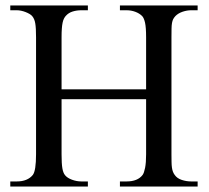

<svg xmlns="http://www.w3.org/2000/svg" viewBox="-20 -682 763 702"><path d="M418.5 0V-18.6H442.9Q483.4 -18.6 501.5 -42.5Q506.8 -49.8 510.5 -68.4Q514.2 -86.9 514.2 -117.7V-319.3H205.1V-117.7Q205.1 -84 208 -66.9Q210.9 -49.8 217.8 -41.5Q226.1 -31.2 243.2 -24.9Q260.3 -18.6 277.3 -18.6H301.3V0H17.6V-18.6H41.5Q80.6 -18.6 100.1 -42.5Q111.8 -58.1 111.8 -117.7V-545.4Q111.8 -563 111.1 -575.4Q110.4 -587.9 108.9 -596.7Q107.4 -605.5 104.7 -611.6Q102.1 -617.7 98.1 -622.6Q94.7 -627 88.1 -630.9Q81.5 -634.8 73.5 -637.9Q65.4 -641.1 57.1 -642.8Q48.8 -644.5 41.5 -644.5H17.6V-662.1H301.3V-644.5H277.3Q260.7 -644.5 245.6 -639.9Q230.5 -635.3 220.2 -623.5Q216.8 -619.6 213.9 -614Q210.9 -608.4 209 -599.4Q207 -590.3 206.1 -577.4Q205.1 -564.5 205.1 -545.4V-355.5H514.2V-545.4Q514.2 -581.5 510.3 -599.1Q506.3 -616.7 499.5 -623.5Q489.7 -633.3 474.6 -638.9Q459.5 -644.5 442.9 -644.5H418.5V-662.1H702.6V-644.5H678.7Q664.1 -644.5 647.9 -639.2Q631.8 -633.8 621.6 -623.5Q616.2 -617.7 613.3 -612.1Q610.4 -606.4 608.9 -598.1Q607.4 -589.8 607.2 -577.4Q606.9 -564.9 606.9 -545.4V-117.7Q606.9 -101.6 607.2 -89.8Q607.4 -78.1 608.6 -69.3Q609.9 -60.5 612.3 -54.2Q614.7 -47.9 618.7 -42.5Q627.4 -29.8 644.5 -24.2Q661.6 -18.6 678.7 -18.6H702.6V0Z"/></svg>

Font: Doulos SIL Cyr
Style: Regular
Weight: 400
Designer: Walt Agee, Victor Gaultney, Peter Martin, Debbi Hosken, Becca Hirsbrunner
Foundry: SIL International
Version: Version 5.000